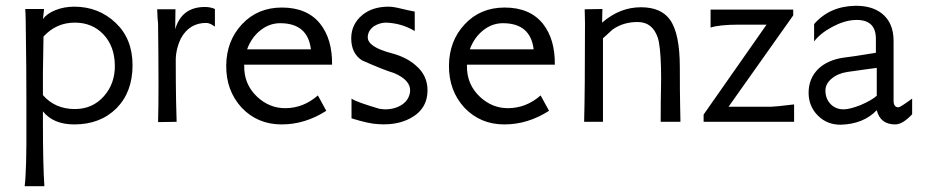

<svg xmlns="http://www.w3.org/2000/svg" viewBox="-20 -420 3193 662"><path d="M437 -195Q437 -103 382 -47Q326 9 236 9Q164 9 128 -36V3Q128 147 133 222H65Q72 167 71 2V-69Q71 -110 70.5 -192.5Q70 -275 69 -316Q69 -329 68.5 -354Q68 -379 67 -389H132L128 -354Q141 -373 171 -385Q201 -397 236 -397Q320 -397 379 -341Q437 -286 437 -195ZM238 -342Q174 -342 130 -294Q127 -148 128 -92Q170 -44 238 -44Q299 -44 338 -88Q377 -132 376 -195Q375 -261 336.5 -301.5Q298 -342 238 -342Z M721 -389V-328Q704 -341 691 -341Q633 -341 604 -288Q585 -249 586 -207Q586 -131 587 -77L589 0L525 1Q528 -96 525 -339Q523 -353 522 -388H585L584 -319Q606 -395 685 -396Q706 -396 721 -389Z M952 -394Q1039 -394 1084 -338Q1126 -285 1125 -197H822V-193Q821 -129 867 -86Q909 -47 963 -47Q1026 -47 1076 -91L1105 -38Q1032 9 951 9Q868 9 813 -49Q759 -108 760 -195Q761 -279 814 -336Q868 -394 952 -394ZM832 -250H1052Q1041 -340 946 -340Q909 -340 878 -315.5Q847 -291 832 -250Z M1384 -7Q1342 12 1284 8Q1253 7 1192 -12V-80Q1209 -68 1288 -45Q1302 -43 1308 -43Q1342 -43 1366.5 -59.5Q1391 -76 1394 -105Q1397 -143 1339 -168Q1302 -179 1228 -212Q1191 -236 1191 -288Q1191 -336 1229 -368Q1264 -397 1320 -397Q1336 -397 1364 -390Q1384 -385 1410 -380V-313Q1365 -340 1311 -342Q1290 -342 1270 -330Q1249 -315 1248 -293Q1246 -258 1332 -236Q1383 -222 1414 -194Q1454 -160 1454 -109Q1454 -38 1384 -7Z M1720 -394Q1807 -394 1852 -338Q1894 -285 1893 -197H1590V-193Q1589 -129 1635 -86Q1677 -47 1731 -47Q1794 -47 1844 -91L1873 -38Q1800 9 1719 9Q1636 9 1581 -49Q1527 -108 1528 -195Q1529 -279 1582 -336Q1636 -394 1720 -394ZM1600 -250H1820Q1809 -340 1714 -340Q1677 -340 1646 -315.5Q1615 -291 1600 -250Z M2326 0H2258Q2258 -76 2259 -113Q2260 -154 2259 -188Q2257 -262 2248 -290Q2230 -343 2181 -344Q2130 -345 2092 -318L2059 -288V0H1994Q1997 -104 1997 -341Q1997 -365 1996 -388L2057 -389L2056 -342Q2117 -395 2190 -395Q2259 -395 2290 -352Q2324 -305 2324 -187Q2324 -104 2325 -58Q2325 -43 2325.5 -30.5Q2326 -18 2326 -8.5Q2326 1 2326 0Z M2718 -60V0H2406V-25L2623 -335H2528Q2461 -335 2430 -325V-387H2715V-367L2492 -52H2639Q2652 -52 2718 -60Z M3000 -238V-288Q2999 -355 2926 -351Q2890 -349 2849 -327Q2808 -305 2787 -277V-337Q2840 -398 2928 -400Q2985 -401 3020 -374Q3061 -342 3061 -279V-73Q3061 -50 3078 -50Q3084 -50 3125 -80V-26Q3092 9 3067 9Q3015 9 3003 -40Q2957 8 2878 10Q2831 10 2799.5 -22Q2768 -54 2768 -100Q2768 -150 2802 -183Q2834 -213 2887 -221Q2915 -224 3000 -238ZM3003 -90V-186Q2996 -185 2962.5 -180.5Q2929 -176 2902 -172Q2869 -167 2847.5 -149Q2826 -131 2826 -108Q2826 -80 2843.5 -61.5Q2861 -43 2889 -43Q2910 -43 2948 -58Q2987 -75 3003 -90Z"/></svg>

Font: GFS Neohellenic Rg
Style: Regular
Weight: 400
Designer: Takis Katsoulidis and George D. Matthiopoulos
Foundry: Takis Katsoulidis and George D. Matthiopoulos
Version: Version 1.0